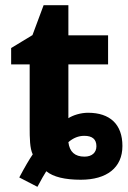

<svg xmlns="http://www.w3.org/2000/svg" viewBox="-20 -682 491 739"><path d="M94.2 -192.9C94.2 -149.9 94.7 -110.8 106 -87.9C92.3 -67.9 75.2 -38.6 54.2 1L124 37.1C139.2 8.3 150.9 -11.7 158.2 -22.9C185.1 -1 229.5 9.8 291 9.8C391.1 9.8 451.2 -36.6 451.2 -120.1C451.2 -203.6 403.3 -248 318.8 -248C291 -248 261.2 -238.8 243.2 -227.1V-434.1H396V-545.9H243.2V-662.1H147.9L105 -546.9L22.9 -497.1V-434.1H94.2ZM305.2 -79.1C268.1 -79.1 247.6 -97.7 243.2 -134.8C261.7 -150.9 282.2 -159.2 304.2 -159.2C335.4 -159.2 351.1 -146 351.1 -119.1C351.1 -95.2 334.5 -79.1 305.2 -79.1Z"/></svg>

Font: Noto Reveo Sans
Style: Bold
Weight: 700
Designer: Monotype Design team
Foundry: Monotype Imaging Inc.
Version: Version 1.04